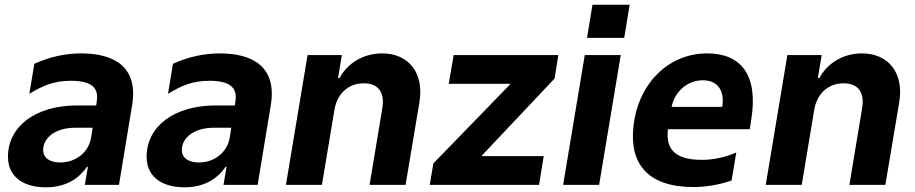

<svg xmlns="http://www.w3.org/2000/svg" viewBox="-20 -777 3845 807"><path d="M172.6 10.3C251.4 10.3 308.6 -22 345.2 -75.6H349.4L336.6 0H480.1L535.5 -335.9C561.8 -497.2 458.1 -552.6 321.4 -552.6C256.7 -552.6 191.1 -539.1 124.3 -508.9L103.3 -382.8C159.1 -416.2 205.3 -437.5 278.1 -437.5C382.1 -437.5 392.4 -393.8 387.1 -353.3L384.2 -333.8H303.6C130.7 -333.8 13.5 -246.8 13.5 -117.9C13.5 -34.1 78.1 10.3 172.6 10.3ZM233.7 -94.1C190.3 -94.1 161.2 -112.6 161.6 -146.7C161.2 -196.7 211.6 -240.1 295.8 -240.1H369.3L362.6 -197.1C352.3 -136.7 298.3 -94.1 233.7 -94.1Z M755.3 10.3C834.2 10.3 891.3 -22 927.9 -75.6H932.2L919.4 0H1062.9L1118.3 -335.9C1144.5 -497.2 1040.8 -552.6 904.1 -552.6C839.5 -552.6 773.8 -539.1 707 -508.9L686.1 -382.8C741.8 -416.2 788 -437.5 860.8 -437.5C964.8 -437.5 975.1 -393.8 969.8 -353.3L967 -333.8H886.4C713.4 -333.8 596.2 -246.8 596.2 -117.9C596.2 -34.1 660.9 10.3 755.3 10.3ZM816.4 -94.1C773.1 -94.1 744 -112.6 744.3 -146.7C744 -196.7 794.4 -240.1 878.6 -240.1H952.1L945.3 -197.1C935 -136.7 881 -94.1 816.4 -94.1Z M1181.8 0H1333.1L1385.7 -315.3C1397.4 -385.7 1446 -426.8 1509.2 -426.8C1570.7 -426.8 1598.4 -388.1 1586.6 -320.3L1533.4 0H1684.7L1742.9 -347.3C1763.5 -470.9 1697.1 -552.6 1586.3 -552.6C1505.7 -552.6 1439.6 -509.9 1407.3 -449.2H1400.9L1416.9 -545.5H1272.7Z M1786.2 0H2245.7L2265.3 -120.7H2005.3L2006.7 -124.6L2311.1 -447.1L2326.7 -545.5H1886.7L1866.1 -424.7H2123.9L2122.5 -420.8L1801.5 -90.2Z M2470.2 -757.1 2447.4 -617.9H2603.7L2626.4 -757.1ZM2346.9 0H2498.2L2589.1 -545.5H2437.9Z M2952.8 -552.6C2780.5 -552.6 2659.1 -414.1 2642.4 -245.4C2625 -85.9 2705.3 9.2 2895.2 9.2C2942.1 9.2 3001.8 0.7 3055 -18.5L3074.6 -136C3029.5 -116.8 2981.2 -105.1 2929.7 -105.1C2802.9 -105.1 2779.1 -163 2787.6 -234H3131.4L3137.8 -275.6C3167.3 -460.9 3095.5 -552.6 2952.8 -552.6ZM3015.6 -327.8H2802.9C2815 -389.6 2867.2 -439.6 2933.9 -439.6C2999.3 -439.6 3026.3 -392.8 3015.6 -327.8Z M3198.5 0H3349.8L3402.3 -315.3C3414.1 -385.7 3462.7 -426.8 3525.9 -426.8C3587.4 -426.8 3615.1 -388.1 3603.3 -320.3L3550.1 0H3701.3L3759.6 -347.3C3780.2 -470.9 3713.8 -552.6 3603 -552.6C3522.4 -552.6 3456.3 -509.9 3424 -449.2H3417.6L3433.6 -545.5H3289.4Z"/></svg>

Font: TID UI
Style: Bold Italic
Weight: 700
Italic angle: -9.39999°
Designer: The TID Project Authors
Foundry: Bakken & Bæck
Version: Version 1.001;hotconv 1.0.109;makeotfexe 2.5.65596